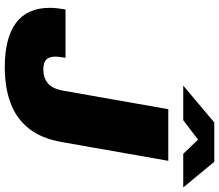

<svg xmlns="http://www.w3.org/2000/svg" viewBox="-78 -848 937 822"><g transform="rotate(90 391.0 -436.5)"><path d="M267 12Q142 12 77.5 -36Q13 -84 13 -181Q13 -197 15 -213.5Q17 -230 20 -248H227Q225 -235 223.5 -224.5Q222 -214 222 -205Q222 -177 235 -165Q248 -153 277 -153Q312 -153 336 -172.5Q360 -192 368 -240L447 -688H668L588 -234Q573 -146 530.5 -92Q488 -38 421.5 -13Q355 12 267 12ZM346 -752 504 -885H672L782 -752H638L553 -841H611L494 -752Z"/></g></svg>

Font: Archivo SemiBold Black
Style: Italic
Weight: 900
Italic angle: -10°
Version: Version 2.001